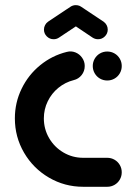

<svg xmlns="http://www.w3.org/2000/svg" viewBox="-20 -716 510 736"><path d="M37 -262.2Q37 -322.6 62.8 -375.7Q88.5 -428.9 133.9 -465.9Q179.3 -503 235.9 -517Q253 -521.5 268.9 -515.2Q284.8 -508.9 294.8 -494.6Q304.8 -480.4 304.8 -463Q304.8 -443.3 293 -428.3Q281.1 -413.3 262.6 -408.9Q230 -400.7 203.9 -379.4Q177.8 -358.1 163 -327.6Q148.1 -297 148.1 -262.2Q148.1 -221.1 168.3 -186.5Q188.5 -151.9 223.1 -131.5Q257.8 -111.1 298.9 -111.1H391.1Q406.3 -111.1 419.1 -103.7Q431.9 -96.3 439.3 -83.5Q446.7 -70.7 446.7 -55.6Q446.7 -40.4 439.3 -27.6Q431.9 -14.8 419.1 -7.4Q406.3 0 391.1 0H298.9Q227.8 0 167.6 -35.2Q107.4 -70.4 72.2 -130.7Q37 -191.1 37 -262.2ZM335.6 -463Q335.6 -478.1 343 -490.9Q350.4 -503.7 363.1 -511.1Q375.9 -518.5 391.1 -518.5Q406.3 -518.5 419.1 -511.1Q431.9 -503.7 439.3 -490.9Q446.7 -478.1 446.7 -463Q446.7 -447.8 439.3 -435Q431.9 -422.2 419.1 -414.8Q406.3 -407.4 391.1 -407.4Q375.9 -407.4 363.1 -414.8Q350.4 -422.2 343 -435Q335.6 -447.8 335.6 -463ZM270.7 -696.3Q285.9 -696.3 296.9 -685.4Q307.8 -674.4 307.8 -659.3Q307.8 -650 303.5 -642Q299.3 -634.1 291.9 -628.9L206.3 -571.9Q197 -565.6 185.6 -565.6Q170.4 -565.6 159.4 -576.5Q148.5 -587.4 148.5 -602.6Q148.5 -611.9 152.8 -619.8Q157 -627.8 164.4 -633L250 -690Q259.3 -696.3 270.7 -696.3ZM290.7 -690.4 377 -633Q384.4 -627.8 388.7 -619.8Q393 -611.9 393 -602.6Q393 -587.4 382 -576.5Q371.1 -565.6 355.9 -565.6Q344.4 -565.6 334.8 -571.9L250 -628.9Z"/></svg>

Font: 26F Galaxy Sans
Style: Regular
Weight: 400
Designer: C₂₉H₂₅N₃O₅
Version: Version 1.100;FEAKit 1.0